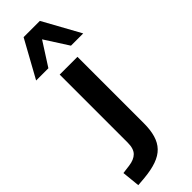

<svg xmlns="http://www.w3.org/2000/svg" viewBox="-368 -777 986 986"><g transform="rotate(-45 125.5 -284.0)"><path d="M-45 193 -55 95 -8 89Q31 84 51 64Q71 44 71 0V-494H200V-11Q200 37 189.5 73Q179 109 156 133Q133 157 95 170.5Q57 184 3 189ZM-36 -558 76 -761H194L306 -558H217L135 -686L53 -558Z"/></g></svg>

Font: Nunito Sans 10pt
Style: Bold
Weight: 700
Designer: Vernon Adams
Foundry: Vernon Adams
Version: Version 3.101;gftools[0.9.27]